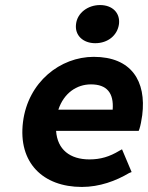

<svg xmlns="http://www.w3.org/2000/svg" viewBox="-20 -728 587 760"><path d="M491 -43 501 -47 463 -137 452 -131C414 -108 378 -97 334 -97C257 -97 207 -136 202 -210H529L532 -218C536 -230 540 -250 543 -272C560 -407 500 -503 351 -503C219 -503 91 -404 71 -245C51 -84 150 12 304 12C374 12 439 -12 491 -43ZM426 -294H211C233 -360 284 -394 340 -394C403 -394 431 -360 426 -294ZM376 -708C328 -708 286 -677 281 -633C275 -588 309 -557 357 -557C407 -557 445 -588 451 -633C456 -677 425 -708 376 -708Z"/></svg>

Font: Falling Sky
Style: SeBdObl
Weight: 600
Designer: Paul D. Hunt
Foundry: Adobe Systems Incorporated
Version: Version 1.02